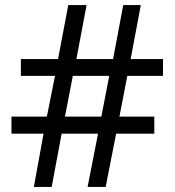

<svg xmlns="http://www.w3.org/2000/svg" viewBox="-20 -734 686 754"><path d="M480 -436 449 -276H586V-209H436L395 0H324L365 -209H222L183 0H113L151 -209H25V-276H164L196 -436H62V-502H208L248 -714H320L280 -502H424L464 -714H533L493 -502H620V-436ZM235 -276H378L409 -436H266Z"/></svg>

Font: Noto Sans New Tai Lue
Style: Regular
Weight: 400
Designer: Monotype Design Team
Foundry: Monotype Imaging Inc.
Version: Version 2.003